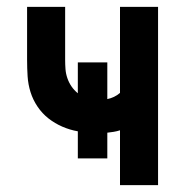

<svg xmlns="http://www.w3.org/2000/svg" viewBox="-20 -540 540 560"><path d="M330 0V-160Q321 -157 311.5 -155.5Q302 -154 293 -153V-78H207V-157Q184 -161 162 -170.5Q140 -180 121.5 -194.5Q103 -209 89.5 -229Q76 -249 69 -271.5Q62 -294 60.5 -317.5Q59 -341 59 -365V-520H170V-365Q170 -352 171 -338.5Q172 -325 176.5 -312Q181 -299 188.5 -288Q196 -277 207 -268V-358H293V-251Q303 -253 312.5 -257.5Q322 -262 330 -269V-520H441V0Z"/></svg>

Font: Iosevka
Style: Bold
Weight: 700
Monospace: yes
Designer: Belleve Invis
Foundry: Belleve Invis
Version: Version 32.5.0; ttfautohint (v1.8.4)